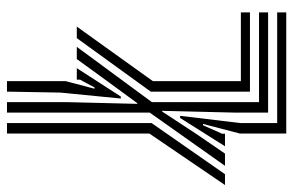

<svg xmlns="http://www.w3.org/2000/svg" viewBox="-165 -675 840 550"><g transform="rotate(-90 255.0 -400.0)"><path d="M0 -175.5 147.5 -392.2V-800H177.5V-385.8L31 -175.5ZM247.8 -474 264.8 -647.8 267.5 -800H297.5V-631.8L275.8 -549.2H279.5L301.8 -590.8V-600H334.8L253.5 -474ZM177.5 -26H494.5V0H147.5V-133L175 -238.5H171.2L147 -183.8V-175.5H111L192 -304H198.2L177.5 -132ZM237.5 -78H494.5V-52H207.5V-150.2L212.5 -355.5H210.5L146.2 -257.5L90 -175.5H55L207.5 -391.2V-800H237.5V-631.2L232.5 -426.8H234.5L310.2 -530.2L360.8 -600H395.8L237.5 -385ZM297.5 -130H494.5V-104H267.5V-388.2L420.8 -600H453.8L297.5 -382Z"/></g></svg>

Font: Big Shoulders Inline Display Thin Black
Style: Regular
Weight: 900
Version: Version 2.002